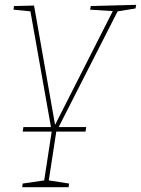

<svg xmlns="http://www.w3.org/2000/svg" viewBox="-20 -545 584 795"><path d="M544 -525 541 -510 467 -498 223 -19H337L334 0H213L182 202L266 215L264 230H72L74 215L163 202L194 0H74L77 -19H191L106 -498L36 -505L38 -520L121 -522L208 -28L447 -499L353 -505L356 -520Z"/></svg>

Font: Bitter Pro Thin
Style: Italic
Weight: 250
Italic angle: -9°
Designer: Sol Matas, and Bitter project Authors
Foundry: Sol Matas
Version: Version 1.010